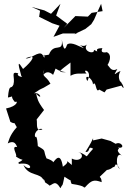

<svg xmlns="http://www.w3.org/2000/svg" viewBox="-20 -962 694 1016"><path d="M335 -110C345 -96 300 -75 313 -77C301 -159 275 -121 258 -98C266 -100 265 -111 226 -124C206 -171 229 -161 180 -189C180 -192 177 -252 166 -236C156 -269 200 -289 204 -277C166 -264 179 -307 174 -330L213 -380C178 -427 178 -439 171 -467C207 -425 195 -477 160 -468C220 -509 176 -475 247 -519C222 -566 199 -551 214 -594C201 -529 213 -609 261 -566C287 -623 253 -590 329 -580C276 -578 299 -589 353 -631V-561C382 -578 408 -571 438 -573C409 -601 474 -592 442 -533C420 -575 471 -551 472 -515C490 -541 485 -465 505 -488L533 -473L544 -488L622 -509C649 -470 623 -538 611 -533C650 -493 587 -539 618 -586C594 -580 572 -547 601 -597C552 -570 555 -655 535 -599C562 -629 575 -673 545 -686C545 -686 506 -676 522 -707C463 -707 520 -676 477 -698C483 -670 406 -691 445 -733C421 -694 368 -754 424 -707C405 -712 357 -745 335 -726C326 -699 317 -688 307 -753C316 -678 265 -741 239 -673C235 -671 188 -665 215 -672C215 -653 218 -650 205 -672C187 -698 137 -644 116 -654C178 -679 152 -640 102 -597C77 -636 70 -641 93 -559C111 -550 62 -558 77 -574C33 -587 62 -554 51 -514C38 -484 29 -526 22 -446C64 -454 26 -459 59 -422C77 -433 75 -400 12 -388L35 -317C69 -299 45 -328 69 -289C28 -244 25 -210 21 -203C73 -231 68 -164 77 -182C30 -198 76 -140 64 -134C102 -108 112 -115 105 -135C101 -98 69 -111 80 -95C162 -107 149 -44 104 -89C131 -26 197 -51 211 -6C205 -33 226 14 215 -2C217 6 250 19 238 21C260 18 270 -15 300 34C315 2 307 39 321 -27C386 17 340 -28 359 11C446 24 415 34 430 29C464 -9 477 -13 518 2C516 -47 484 -1 546 -63C503 -75 540 -45 579 -78C595 -73 583 -118 614 -68C589 -82 595 -168 627 -136C577 -178 626 -171 603 -181C648 -173 622 -217 592 -201L565 -216L518 -229L473 -219C469 -239 487 -244 432 -158C462 -155 440 -194 473 -175C415 -113 464 -137 393 -158C436 -144 405 -99 360 -123V-89ZM336 -836 277 -880 300 -942 250 -889 215 -907 148 -925 192 -905 187 -873 256 -839 295 -826 263 -767 313 -785H390L373 -781L432 -809L463 -834L478 -858C490 -886 502 -914 515 -942L523 -903L465 -894L445 -874L379 -877L317 -814Z"/></svg>

Font: Asimov Aggro
Style: Medium
Weight: 500
Designer: Google
Version: Version 2.000980; 2014